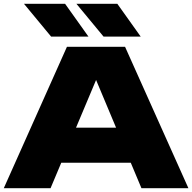

<svg xmlns="http://www.w3.org/2000/svg" viewBox="-21 -998 1019 1018"><path d="M227 -135V-321H741V-135ZM642 -750 978 0H729L457 -649H520L247 0H-1L334 -750ZM601 -978 725 -804H528L384 -978ZM324 -978 448 -804H250L106 -978Z"/></svg>

Font: Unbounded ExtraBold
Style: Regular
Weight: 800
Designer: Luke Prowse, Jean-Baptiste Morizot, Fátima Lázaro, Florian Runge
Foundry: NaN
Version: Version 1.701;gftools[0.9.28.dev5+ged2979d]